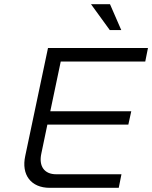

<svg xmlns="http://www.w3.org/2000/svg" viewBox="-20 -900 729 920"><path d="M210 -670 101 -153C81 -62 129 0 218 0H549L562 -65H249C192 -65 165 -104 178 -164L207 -303H595L609 -367H221L271 -605H676L689 -670ZM416 -880 506 -756H561L507 -880Z"/></svg>

Font: LT Wave Text Light Italic
Style: Regular
Weight: 300
Designer: Daniel Lyons
Version: Version 2.5 (Glyphs App)